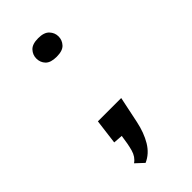

<svg xmlns="http://www.w3.org/2000/svg" viewBox="-182 -478 642 642"><g transform="rotate(-45 139.5 -156.5)"><path d="M194.3 -92.8 174.8 0.5Q166 43 147.5 74Q128.9 105 98.6 118.2L70.3 91.8Q88.4 79.6 95 55.9Q101.6 32.2 106 -2L72.8 -4.4L84 -92.8ZM139.6 -430.7Q167 -430.7 179.4 -417.5Q191.9 -404.3 191.9 -386.7Q191.9 -369.1 179.9 -356Q168 -342.8 139.6 -342.8Q111.3 -342.8 99.1 -355.5Q86.9 -368.2 86.9 -386.7Q86.9 -404.3 99.1 -417.5Q111.3 -430.7 139.6 -430.7Z"/></g></svg>

Font: Kameron
Style: Regular
Weight: 400
Version: Version 1.000